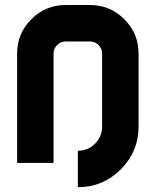

<svg xmlns="http://www.w3.org/2000/svg" viewBox="-20 -655 626 772"><path d="M390.6 -146.5V-439.5Q390.6 -459.5 376.2 -473.9Q361.8 -488.3 341.8 -488.3H244.1Q224.1 -488.3 209.7 -473.9Q195.3 -459.5 195.3 -439.5V0H48.8V-439.5Q48.8 -520.5 106 -577.6Q163.1 -634.8 244.1 -634.8H341.8Q422.9 -634.8 480 -577.6Q537.1 -520.5 537.1 -439.9V-146.5Q537.1 -45.4 465.6 26.1Q394 97.7 293 97.7V-48.8Q333.5 -48.8 362.1 -77.4Q390.6 -106 390.6 -146.5Z"/></svg>

Font: Audex
Style: Regular
Weight: 400
Designer: GGBotNet
Foundry: GGBotNet
Version: 1.00